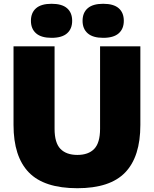

<svg xmlns="http://www.w3.org/2000/svg" viewBox="-20 -985 814 1015"><path d="M389 10Q213.5 10 132.5 -73.5Q51.5 -157 51.5 -324.5V-740H268.5V-304Q268.5 -230 299.5 -198Q330.5 -166 389 -166Q447.5 -166 478.2 -198Q509 -230 509 -304V-740H722V-324.5Q722 -157 642 -73.5Q562 10 389 10ZM525.5 -785Q471 -785 443.8 -808.8Q416.5 -832.5 416.5 -875Q416.5 -918 443.8 -941.5Q471 -965 525.5 -965Q580.5 -965 607.5 -941.5Q634.5 -918 634.5 -875Q634.5 -832.5 607.5 -808.8Q580.5 -785 525.5 -785ZM252.5 -785Q198 -785 170.8 -808.8Q143.5 -832.5 143.5 -875Q143.5 -918 170.8 -941.5Q198 -965 252.5 -965Q307.5 -965 334.5 -941.5Q361.5 -918 361.5 -875Q361.5 -832.5 334.5 -808.8Q307.5 -785 252.5 -785Z"/></svg>

Font: Encode Sans Black
Style: Regular
Weight: 900
Designer: Multiple Designers
Foundry: Impallari Type
Version: Version 3.002; ttfautohint (v1.8.3) -l 8 -r 50 -G 200 -x 14 